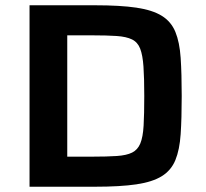

<svg xmlns="http://www.w3.org/2000/svg" viewBox="-20 -708 780 728"><path d="M92 0V-688H340Q436 -688 497 -679Q558 -670 593.5 -648Q629 -626 645 -587Q661 -548 665 -488.5Q669 -429 669 -344Q669 -259 665 -199.5Q661 -140 645 -101Q629 -62 593.5 -40Q558 -18 497 -9Q436 0 340 0ZM235 -114H329Q386 -114 423 -116.5Q460 -119 481 -129.5Q502 -140 512 -164Q522 -188 524.5 -231.5Q527 -275 527 -344Q527 -412 524 -455.5Q521 -499 511.5 -523.5Q502 -548 480.5 -558.5Q459 -569 422.5 -571.5Q386 -574 330 -574H235Z"/></svg>

Font: Saira SemiExpanded SemiBold
Style: Regular
Weight: 600
Width: 6
Designer: Hector Gatti with collaboration of the Omnibus-Type team
Foundry: Omnibus-Type
Version: Version 1.101